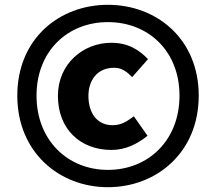

<svg xmlns="http://www.w3.org/2000/svg" viewBox="-20 -770 899 799"><path d="M429 9C632 9 807 -136 807 -372C807 -608 632 -750 429 -750C227 -750 52 -609 52 -372C52 -136 227 9 429 9ZM429 -63C262 -63 132 -186 132 -372C132 -558 262 -678 429 -678C597 -678 727 -558 727 -372C727 -186 597 -63 429 -63ZM444 -146C502 -146 550 -170 594 -205L537 -286C508 -265 486 -249 448 -249C387 -249 348 -296 348 -371C348 -435 384 -488 455 -488C485 -488 506 -474 530 -449L596 -524C560 -561 515 -592 443 -592C327 -592 221 -505 221 -371C221 -233 314 -146 444 -146Z"/></svg>

Font: Noto Sans HK Black
Style: Regular
Weight: 900
Designer: Ryoko NISHIZUKA 西塚涼子 (kana, bopomofo & ideographs); Paul D. Hunt (Latin, Greek & Cyrillic); Sandoll Communications 산돌커뮤니
Foundry: Adobe
Version: Version 2.004;hotconv 1.0.118;makeotfexe 2.5.65603